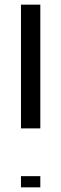

<svg xmlns="http://www.w3.org/2000/svg" viewBox="-20 -804 263 824"><path d="M70 -784H153V-253H70ZM70 -48H153V0H70Z"/></svg>

Font: Facade Sud
Style: Regular
Weight: 100
Designer: Éléonore Fines
Foundry: Velvetyne Type Foundry
Version: Version 1.001;Glyphs 3.2 (3202)